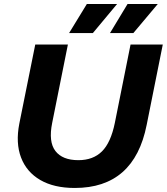

<svg xmlns="http://www.w3.org/2000/svg" viewBox="-20 -921 828 953"><path d="M351 12Q248 12 180 -27.5Q112 -67 84.5 -139Q57 -211 76 -308L155 -700H317L239 -311Q220 -217 255 -171.5Q290 -126 369 -126Q442 -126 486 -169.5Q530 -213 550 -311L628 -700H788L708 -301Q646 12 351 12ZM323 -757 411 -901H561L441 -757ZM526 -757 613 -901H763L642 -757Z"/></svg>

Font: Montserrat
Style: Bold Italic
Weight: 700
Italic angle: -11.3°
Designer: Julieta Ulanovsky
Foundry: Julieta Ulanovsky
Version: Version 9.000; ttfautohint (v1.8.4.7-5d5b)